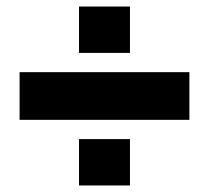

<svg xmlns="http://www.w3.org/2000/svg" viewBox="-20 -614 640 588"><path d="M222 -46V-188H378V-46ZM222 -452V-594H378V-452ZM40 -247V-393H560V-247Z"/></svg>

Font: Tektur Condensed
Style: Bold
Weight: 700
Width: 3
Designer: Adam Jagosz
Foundry: Adam Jagosz
Version: Version 1.005;gftools[0.9.30]